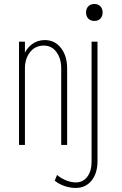

<svg xmlns="http://www.w3.org/2000/svg" viewBox="-20 -718 602 951"><path d="M354.5 212.9Q327.1 212.9 298.8 203.1Q270.5 193.4 251 176.8L262.7 148.4Q281.7 165 307.1 175.3Q332.5 185.5 355.5 185.5Q391.1 185.5 412.4 157.5Q433.6 129.4 433.6 83V-511.7H462.9V80.1Q462.9 140.6 433.3 176.8Q403.8 212.9 354.5 212.9ZM74.2 0V-511.7H103.5V-457H113.3L96.7 -440.4Q108.9 -476.6 137 -498Q165 -519.5 202.1 -519.5Q251.5 -519.5 282 -480.2Q312.5 -440.9 312.5 -379.9V0H283.2V-379.9Q283.2 -427.7 259.8 -460Q236.3 -492.2 197.3 -492.2Q154.3 -492.2 128.9 -459.7Q103.5 -427.2 103.5 -379.9V0ZM447.3 -614.3Q428.7 -614.3 417.5 -625.7Q406.2 -637.2 406.2 -656.2Q406.2 -675.3 417.5 -686.8Q428.7 -698.2 447.3 -698.2Q465.8 -698.2 477.1 -686.8Q488.3 -675.3 488.3 -656.2Q488.3 -637.2 477.1 -625.7Q465.8 -614.3 447.3 -614.3Z"/></svg>

Font: Reddit Mono ExtraLight
Style: Regular
Weight: 250
Monospace: yes
Designer: Stephen Hutchings
Foundry: Reddit
Version: Version 1.014